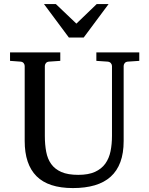

<svg xmlns="http://www.w3.org/2000/svg" viewBox="-20 -936 752 972"><path d="M627 -624Q616.2 -623 611.1 -616.2Q606 -609.4 606 -602.1V-222.2Q606 -160.6 589.4 -115.7Q572.8 -70.8 540.3 -41.5Q507.8 -12.2 459.7 2Q411.6 16.1 349.1 16.1Q225.1 16.1 165 -43.9Q105 -104 105 -222.2V-602.1Q105 -609.4 99.9 -616.2Q94.7 -623 84 -624L30.8 -627.9V-670.9H285.2V-627.9L228 -624Q217.3 -623 212.2 -616.2Q207 -609.4 207 -602.1V-248Q207 -204.1 213.9 -167.7Q220.7 -131.3 239.3 -105.5Q257.8 -79.6 290.8 -65.2Q323.7 -50.8 376 -50.8Q427.7 -50.8 460.9 -65.9Q494.1 -81.1 513.2 -107.7Q532.2 -134.3 539.6 -170.4Q546.9 -206.5 546.9 -248V-602.1Q546.9 -609.4 541.3 -616.2Q535.6 -623 524.9 -624L467.8 -627.9V-670.9H685.1V-627.9ZM403.8 -746.1H328.6L202.6 -915.5H262.7L366.7 -816.4L469.7 -915.5H529.8Z"/></svg>

Font: Charis SIL Eur
Style: Regular
Weight: 400
Foundry: SIL International
Version: Version 5.000